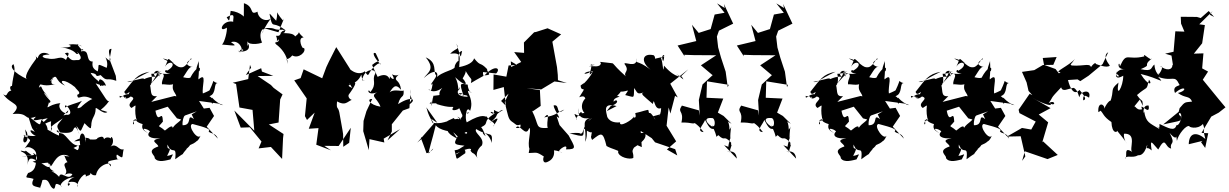

<svg xmlns="http://www.w3.org/2000/svg" viewBox="-75 -919 7692 1202"><path d="M94 -90C114 -10 45 -8 82 -76C118 -24 131 -64 79 11C103 -16 170 25 147 62C98 3 203 79 129 93C198 124 232 73 242 122C256 120 282 19 360 60C301 60 314 40 406 -3C428 -28 419 34 404 18C340 -19 344 -9 362 50C377 66 461 81 471 105C479 71 472 -11 457 54C398 58 354 30 363 47C391 21 384 -10 304 37C326 15 339 115 356 94C286 108 379 149 318 185C359 149 385 179 379 170C354 221 305 143 295 188C258 146 225 154 266 154C196 129 263 63 239 87C274 33 262 65 191 53C260 133 234 139 200 113C111 56 107 66 96 114C114 30 48 35 56 24C131 43 31 -14 123 52C39 64 36 67 152 49C148 84 162 148 101 164C78 205 92 186 135 201C112 251 144 246 179 257C169 264 179 259 191 208C241 196 228 252 262 263C280 254 256 209 313 248C287 248 326 191 392 191C336 203 345 271 364 231C313 225 422 198 412 252C397 218 471 141 462 188C473 173 506 192 485 130C486 192 530 177 526 177C538 110 629 85 619 123C593 89 586 92 674 76C653 88 651 49 658 49C703 80 687 68 699 15C668 27 657 -27 617 -1C655 -36 610 -98 620 -32C637 -58 587 -68 578 -48C571 -50 579 -76 535 -55C534 -35 468 -55 483 -39C506 -54 443 -72 389 -34C483 -38 466 -83 457 -27C467 -98 411 -111 427 -11C377 7 344 -73 314 -83C246 -94 302 -127 294 -70C245 -89 194 -134 223 -91C231 -169 140 -164 224 -179C204 -161 143 -102 152 -115C200 -130 181 -139 245 -160C237 -102 263 -138 242 -95C252 -135 227 -116 318 -178C274 -126 278 -134 300 -90C410 -75 371 -123 400 -121C427 -85 428 -49 403 -132C436 -86 425 -90 454 -148C507 -92 491 -127 496 -129C497 -188 523 -186 524 -239C521 -259 574 -196 597 -218C531 -242 556 -212 611 -290C598 -273 586 -306 524 -397C619 -362 540 -398 588 -382C581 -418 524 -451 553 -380C588 -390 516 -417 492 -463C552 -457 507 -432 555 -449C599 -402 587 -437 653 -413L650 -444L611 -547L623 -613C576 -618 656 -492 585 -560C620 -493 561 -459 587 -467C648 -462 642 -416 616 -484C518 -526 550 -522 537 -472C479 -500 519 -542 498 -534C459 -543 491 -612 432 -597C444 -640 467 -559 406 -645C466 -607 429 -654 354 -639C393 -627 340 -617 302 -625C417 -605 391 -572 415 -583C387 -616 459 -555 417 -543C372 -544 381 -529 331 -585C393 -609 308 -518 346 -536C302 -582 287 -539 224 -553C193 -554 166 -576 236 -578C160 -617 152 -530 170 -547C118 -590 163 -565 149 -548C72 -445 83 -426 100 -421C3 -466 -17 -506 10 -517C25 -474 8 -457 0 -381C-23 -382 -7 -336 11 -352C-44 -357 -20 -303 -55 -329C-9 -262 72 -272 4 -205C113 -217 68 -161 147 -188C159 -189 92 -150 189 -174C166 -143 201 -111 101 -194C132 -93 121 -128 143 -93C91 -125 125 -71 150 -70C112 -58 39 -93 91 -59L82 -109ZM202 -343C176 -378 190 -386 168 -370C182 -415 172 -367 273 -393C218 -382 260 -444 302 -533C226 -427 276 -425 238 -413C294 -472 259 -414 332 -383C285 -420 328 -428 394 -374C407 -353 440 -337 408 -325C414 -282 431 -339 503 -299C473 -288 433 -250 432 -248C390 -227 418 -260 438 -288C412 -274 342 -259 333 -245C322 -292 396 -206 350 -200C329 -206 301 -176 352 -228C351 -181 274 -239 303 -273C222 -266 211 -217 231 -276C224 -290 237 -261 241 -286C160 -373 236 -321 200 -341L234 -302Z M908 -317C853 -311 881 -360 856 -408C836 -361 891 -371 872 -457C903 -453 978 -494 900 -460C991 -467 929 -424 940 -390C946 -398 1034 -368 1017 -420C986 -338 1033 -350 1032 -295C1025 -281 1091 -259 1073 -299L1075 -309L1017 -318L872 -281ZM1139 -173C1088 -213 1134 -133 1068 -135C1063 -197 1108 -218 1061 -191C1073 -164 1027 -153 1006 -118C1005 -148 957 -98 957 -102C912 -142 910 -114 945 -158C941 -245 916 -130 898 -226L975 -251L1033 -178L1059 -171L1083 -196L1202 -238L1171 -287L1296 -270L1310 -262C1346 -261 1302 -253 1252 -308C1238 -235 1287 -286 1236 -317C1284 -332 1259 -400 1288 -399C1241 -407 1280 -442 1236 -352C1271 -378 1248 -354 1195 -334C1187 -376 1224 -471 1168 -422C1164 -437 1174 -441 1169 -539C1172 -533 1131 -458 1174 -474C1187 -512 1151 -499 1116 -432C1056 -421 1032 -486 1025 -378C1097 -453 1101 -510 1136 -499C1117 -500 1063 -517 1124 -549C1121 -569 1104 -512 1070 -499C1023 -489 1019 -539 944 -553C991 -525 974 -546 1015 -522C966 -560 988 -564 958 -501C988 -553 1044 -515 968 -475C975 -493 930 -465 991 -458C915 -450 948 -481 867 -392C939 -482 905 -510 921 -439C942 -508 849 -464 910 -431C885 -460 772 -401 834 -417C821 -437 822 -427 721 -406C751 -401 749 -417 861 -470C780 -454 767 -424 703 -344C715 -306 750 -371 730 -329C694 -333 672 -288 674 -319C684 -313 722 -320 713 -301C694 -354 692 -273 743 -315C794 -300 705 -274 748 -243C794 -273 760 -262 777 -177C799 -169 734 -141 799 -186C724 -148 777 -118 760 -164C794 -189 745 -164 818 -142C806 -108 833 -97 853 -85C789 -126 851 -114 864 -96C836 -69 867 -47 929 -54C852 -39 914 -23 916 -2C835 25 900 54 893 70C912 104 972 83 992 79C1018 28 1008 53 971 57C1012 -22 966 38 974 -14C1002 58 1032 -21 1022 78C1118 7 1032 84 1096 11C1058 34 1101 13 1115 -11C1190 -42 1138 -48 1140 -62C1124 -37 1157 -4 1183 -77C1170 -25 1093 -135 1130 -143C1218 -120 1246 -109 1231 -98C1237 -80 1274 -92 1289 -51L1219 -126L1265 -193L1237 -244L1182 -237L1125 -203Z M1490 -513 1479 -424 1382 -401 1403 -393 1424 -246 1506 -231 1517 -101 1392 -227 1432 -120 1489 -122 1562 -33 1544 10 1621 1 1691 76 1697 -54 1700 -80 1608 -140 1669 -152 1679 -296 1694 -328 1638 -369 1621 -387 1538 -443 1636 -444 1565 -471 1560 -492 1464 -449 1475 -466 1497 -495ZM1696 -791C1637 -860 1672 -858 1654 -789C1605 -840 1607 -855 1623 -785C1636 -747 1639 -786 1715 -728C1665 -728 1698 -689 1653 -695C1672 -654 1638 -643 1670 -673C1674 -644 1632 -664 1654 -641C1685 -619 1724 -573 1727 -519C1713 -575 1716 -527 1755 -572C1794 -548 1847 -597 1827 -620C1820 -601 1783 -687 1826 -684C1768 -732 1823 -727 1773 -691C1753 -723 1684 -703 1670 -719C1690 -701 1729 -719 1697 -733C1618 -730 1668 -748 1577 -743L1668 -717L1703 -803ZM1460 -791C1473 -802 1432 -845 1369 -851C1359 -784 1364 -778 1344 -811C1405 -846 1382 -803 1385 -783C1316 -798 1286 -707 1345 -746C1349 -728 1332 -655 1315 -640C1406 -632 1409 -629 1371 -655C1428 -674 1457 -593 1425 -592C1428 -630 1481 -595 1414 -600C1441 -589 1501 -600 1479 -645C1448 -572 1479 -615 1474 -662C1478 -629 1581 -649 1564 -656C1532 -736 1603 -763 1563 -708C1560 -702 1608 -797 1627 -807C1592 -776 1541 -802 1537 -846C1483 -819 1521 -877 1452 -899L1451 -769Z M2074 0 2073 -79 2069 -105 2049 -217C2040 -256 2030 -230 2035 -284C2088 -255 2097 -282 2130 -295C2125 -289 2100 -309 2108 -326C2155 -391 2169 -421 2110 -391C2156 -443 2134 -392 2110 -489C2117 -448 2083 -441 2130 -368C2067 -398 2155 -372 2187 -452C2192 -397 2224 -413 2192 -417C2205 -496 2283 -490 2274 -457C2250 -418 2289 -396 2243 -342C2226 -379 2213 -301 2310 -352C2226 -318 2284 -314 2307 -251C2234 -263 2221 -303 2255 -299L2219 -223L2201 -162L2199 -98L2234 21L2238 -48L2331 -27L2327 -51L2430 -111L2351 -40L2378 -96V-141L2447 -227L2488 -242L2497 -360C2483 -286 2530 -321 2473 -257C2544 -294 2506 -325 2417 -267C2435 -333 2455 -299 2452 -353C2438 -340 2366 -380 2344 -309C2386 -376 2397 -401 2436 -357C2427 -423 2393 -409 2406 -436C2444 -479 2422 -430 2379 -454C2403 -413 2381 -420 2366 -441C2363 -389 2372 -479 2289 -438C2260 -501 2249 -520 2256 -513C2301 -555 2311 -510 2277 -586C2252 -597 2265 -559 2306 -518C2313 -509 2310 -531 2288 -518C2216 -467 2244 -420 2208 -473C2202 -463 2144 -435 2081 -525C2062 -497 2037 -468 2078 -511C2042 -535 2030 -498 2054 -508C2050 -490 2051 -535 2118 -485L2030 -624L1984 -533L1968 -499L1942 -429L1826 -485L1807 -430L1767 -416L1845 -303L1834 -192L1847 -168L1895 -214L1858 -113L1919 -117L1905 -13L1997 22L1955 -6L2045 -5L2121 -119L2111 -25Z M2624 -175 2641 -145 2537 -26 2573 -57C2548 -68 2565 -49 2595 40C2632 36 2661 -23 2609 42C2608 21 2629 -35 2653 -135C2674 -105 2743 -90 2807 -92C2758 -15 2761 -15 2833 -7C2801 11 2802 18 2771 22C2790 91 2769 85 2838 40C2845 -18 2774 65 2781 43C2873 -5 2882 15 2870 24C2894 56 2884 23 2918 76C2903 59 2907 19 2942 -9C2962 -58 2889 -86 2906 -111C2994 -57 3011 -105 3003 -24C2989 -91 2915 -109 2965 -66C2939 -139 2923 -139 2914 -113C3010 -150 2927 -148 3022 -209C2963 -242 3027 -175 3017 -231C3064 -203 3042 -229 3075 -231C3002 -188 3069 -212 2988 -147C3053 -196 3051 -181 3011 -127C3041 -151 2985 -159 2972 -190C2961 -183 2953 -216 2847 -153C2834 -178 2843 -262 2868 -225C2892 -291 2853 -332 2854 -351C2902 -335 2858 -324 2853 -389C2814 -394 2793 -413 2829 -316C2833 -325 2756 -336 2824 -336C2777 -318 2863 -331 2851 -313C2834 -314 2759 -316 2806 -375C2785 -316 2806 -384 2774 -436C2836 -377 2862 -382 2820 -430C2791 -383 2847 -459 2840 -475C2878 -409 2880 -437 2873 -399C2984 -466 2944 -427 2949 -468L3031 -459C3063 -491 3025 -518 2958 -447C3017 -450 2969 -466 2975 -486C2927 -536 2938 -498 2893 -554C2887 -529 2855 -510 2800 -499C2801 -557 2822 -593 2743 -583C2783 -623 2804 -604 2782 -646C2813 -557 2806 -544 2818 -600C2791 -596 2796 -565 2796 -507C2814 -572 2768 -518 2772 -499C2766 -475 2660 -470 2637 -402C2687 -451 2663 -509 2578 -430C2602 -465 2653 -485 2590 -560C2667 -527 2633 -471 2655 -448C2661 -435 2614 -389 2625 -388C2638 -414 2632 -368 2622 -350C2586 -387 2622 -314 2694 -369C2649 -315 2712 -328 2637 -319C2639 -283 2640 -357 2627 -255C2622 -291 2635 -290 2614 -270C2692 -278 2643 -263 2654 -269C2750 -238 2759 -256 2763 -247C2734 -211 2825 -238 2795 -252C2833 -179 2797 -204 2863 -216C2840 -190 2851 -242 2817 -199C2824 -199 2820 -178 2793 -172C2809 -182 2710 -166 2731 -134C2706 -83 2770 -64 2791 -48C2742 -121 2762 -88 2824 -34C2821 -71 2799 -70 2809 -44C2845 -135 2867 -65 2832 -87C2855 -168 2811 -159 2788 -189C2846 -158 2842 -138 2837 -185C2826 -182 2783 -150 2766 -180C2726 -160 2699 -160 2729 -119C2732 -194 2731 -137 2633 -150C2612 -199 2611 -186 2594 -247L2663 -150Z M3161 -513 3109 -509 3095 -439 3015 -453 3014 -356 3079 -374 3092 -257 3062 -287 3109 -333 3085 -280C3106 -192 3107 -174 3129 -158C3168 -133 3152 -124 3215 -154C3133 -193 3226 -109 3155 -118C3174 -158 3217 -50 3238 -118C3255 -108 3224 -27 3240 14C3268 -17 3243 -29 3235 39C3283 39 3279 27 3330 61C3324 69 3319 112 3356 93C3396 75 3396 37 3393 22C3436 26 3464 49 3426 29C3418 20 3485 -27 3468 16C3541 17 3523 1 3485 -71L3428 -136L3410 -190C3453 -159 3394 -223 3391 -259C3436 -270 3399 -186 3458 -233C3402 -211 3416 -199 3332 -184C3376 -232 3342 -157 3354 -118C3271 -114 3304 -132 3255 -227L3260 -222L3310 -256L3305 -355L3222 -367L3313 -359L3396 -409L3474 -399L3418 -417L3417 -450L3412 -499L3383 -658L3438 -704L3353 -742L3281 -719L3269 -717L3205 -653L3206 -588L3144 -593L3188 -531L3118 -496L3130 -404L3123 -535Z M3749 -256C3811 -274 3786 -306 3767 -282C3761 -316 3835 -311 3788 -318C3851 -380 3775 -350 3782 -349C3850 -332 3876 -380 3839 -324C3900 -310 3892 -297 3895 -368C3916 -341 3911 -324 3955 -341C3931 -331 3952 -321 4012 -268C4023 -323 4017 -223 4064 -242C4062 -179 4031 -185 4065 -205C3990 -183 4018 -200 4028 -169C3982 -249 3992 -184 3984 -229C3987 -237 3942 -219 3902 -211C3916 -159 3873 -197 3891 -187C3889 -172 3799 -116 3807 -153C3728 -145 3723 -203 3726 -190C3722 -216 3693 -280 3785 -255L3723 -223ZM4160 -454C4203 -426 4213 -406 4193 -440C4195 -444 4160 -420 4082 -508C4076 -442 4076 -529 4063 -556C4112 -577 4054 -591 4076 -535C4090 -563 4072 -564 4097 -567C3987 -546 4044 -545 4018 -573C3946 -590 3933 -533 3998 -483C3907 -552 3906 -511 3910 -554C3917 -486 3827 -539 3835 -518C3871 -471 3824 -468 3843 -441C3738 -535 3780 -520 3741 -525C3690 -530 3668 -536 3687 -526C3685 -492 3637 -508 3611 -504C3695 -524 3602 -504 3628 -519C3629 -475 3599 -427 3634 -469C3602 -482 3554 -443 3611 -463C3671 -507 3603 -411 3568 -386C3640 -401 3605 -422 3560 -384C3562 -332 3608 -397 3551 -310C3610 -334 3569 -269 3623 -314C3598 -328 3540 -263 3584 -211C3550 -215 3521 -171 3537 -171C3499 -244 3542 -173 3570 -200C3562 -252 3549 -165 3544 -242C3541 -170 3593 -176 3618 -180C3558 -161 3601 -117 3588 -31C3616 -85 3575 -158 3632 -179C3569 -142 3583 -82 3562 -83C3537 -59 3607 -98 3490 -84C3590 -59 3576 -61 3580 -115C3646 -61 3631 -121 3626 -64C3665 -67 3606 -89 3632 -43C3691 -89 3699 -97 3722 -5C3754 14 3810 25 3794 30C3795 66 3872 83 3890 69C3892 28 3875 36 3894 5C3982 -51 3964 -68 3966 -86C3903 -91 3910 -68 3866 -32L3943 2L3936 -99L4005 -54L4026 -28L4152 15L4165 54L4100 17L4158 -34L4098 -132L4111 -246L4122 -208L4151 -319L4168 -309L4121 -395L4234 -485L4187 -440Z M4485 0C4482 -7 4512 -108 4496 -47C4499 -160 4516 -136 4492 -107C4491 -178 4458 -168 4505 -144L4455 -193L4419 -214L4453 -302L4348 -307L4351 -410L4487 -388L4481 -373L4468 -470L4439 -558L4421 -622L4413 -690L4426 -727L4515 -771L4457 -894L4462 -869L4414 -898L4461 -839L4399 -828L4374 -737L4299 -713L4257 -764L4284 -662L4167 -634L4211 -566L4209 -576L4268 -574L4409 -573L4313 -510L4384 -450H4388L4323 -390L4300 -293L4306 -195L4300 -228L4194 -258C4162 -210 4209 -232 4191 -152C4265 -153 4255 -138 4286 -153C4259 -145 4279 -161 4330 -92C4281 -96 4328 -137 4339 -168C4366 -118 4374 -102 4412 -117C4376 -116 4306 -186 4380 -180C4407 -184 4405 -108 4382 -134C4425 -53 4398 -55 4422 -73C4468 -28 4451 -80 4502 -26C4501 15 4516 -48 4489 40C4502 1 4511 42 4469 24C4489 34 4531 15 4538 74L4458 -10Z M4856 0C4853 -7 4883 -108 4867 -47C4870 -160 4887 -136 4863 -107C4862 -178 4829 -168 4876 -144L4826 -193L4790 -214L4824 -302L4719 -307L4722 -410L4858 -388L4852 -373L4839 -470L4810 -558L4792 -622L4784 -690L4797 -727L4886 -771L4828 -894L4833 -869L4785 -898L4832 -839L4770 -828L4745 -737L4670 -713L4628 -764L4655 -662L4538 -634L4582 -566L4580 -576L4639 -574L4780 -573L4684 -510L4755 -450H4759L4694 -390L4671 -293L4677 -195L4671 -228L4565 -258C4533 -210 4580 -232 4562 -152C4636 -153 4626 -138 4657 -153C4630 -145 4650 -161 4701 -92C4652 -96 4699 -137 4710 -168C4737 -118 4745 -102 4783 -117C4747 -116 4677 -186 4751 -180C4778 -184 4776 -108 4753 -134C4796 -53 4769 -55 4793 -73C4839 -28 4822 -80 4873 -26C4872 15 4887 -48 4860 40C4873 1 4882 42 4840 24C4860 34 4902 15 4909 74L4829 -10Z M5203 -317C5148 -311 5176 -360 5151 -408C5131 -361 5186 -371 5167 -457C5198 -453 5273 -494 5195 -460C5286 -467 5224 -424 5235 -390C5241 -398 5329 -368 5312 -420C5281 -338 5328 -350 5327 -295C5320 -281 5386 -259 5368 -299L5370 -309L5312 -318L5167 -281ZM5434 -173C5383 -213 5429 -133 5363 -135C5358 -197 5403 -218 5356 -191C5368 -164 5322 -153 5301 -118C5300 -148 5252 -98 5252 -102C5207 -142 5205 -114 5240 -158C5236 -245 5211 -130 5193 -226L5270 -251L5328 -178L5354 -171L5378 -196L5497 -238L5466 -287L5591 -270L5605 -262C5641 -261 5597 -253 5547 -308C5533 -235 5582 -286 5531 -317C5579 -332 5554 -400 5583 -399C5536 -407 5575 -442 5531 -352C5566 -378 5543 -354 5490 -334C5482 -376 5519 -471 5463 -422C5459 -437 5469 -441 5464 -539C5467 -533 5426 -458 5469 -474C5482 -512 5446 -499 5411 -432C5351 -421 5327 -486 5320 -378C5392 -453 5396 -510 5431 -499C5412 -500 5358 -517 5419 -549C5416 -569 5399 -512 5365 -499C5318 -489 5314 -539 5239 -553C5286 -525 5269 -546 5310 -522C5261 -560 5283 -564 5253 -501C5283 -553 5339 -515 5263 -475C5270 -493 5225 -465 5286 -458C5210 -450 5243 -481 5162 -392C5234 -482 5200 -510 5216 -439C5237 -508 5144 -464 5205 -431C5180 -460 5067 -401 5129 -417C5116 -437 5117 -427 5016 -406C5046 -401 5044 -417 5156 -470C5075 -454 5062 -424 4998 -344C5010 -306 5045 -371 5025 -329C4989 -333 4967 -288 4969 -319C4979 -313 5017 -320 5008 -301C4989 -354 4987 -273 5038 -315C5089 -300 5000 -274 5043 -243C5089 -273 5055 -262 5072 -177C5094 -169 5029 -141 5094 -186C5019 -148 5072 -118 5055 -164C5089 -189 5040 -164 5113 -142C5101 -108 5128 -97 5148 -85C5084 -126 5146 -114 5159 -96C5131 -69 5162 -47 5224 -54C5147 -39 5209 -23 5211 -2C5130 25 5195 54 5188 70C5207 104 5267 83 5287 79C5313 28 5303 53 5266 57C5307 -22 5261 38 5269 -14C5297 58 5327 -21 5317 78C5413 7 5327 84 5391 11C5353 34 5396 13 5410 -11C5485 -42 5433 -48 5435 -62C5419 -37 5452 -4 5478 -77C5465 -25 5388 -135 5425 -143C5513 -120 5541 -109 5526 -98C5532 -80 5569 -92 5584 -51L5514 -126L5560 -193L5532 -244L5477 -237L5420 -203Z M5862 -317C5807 -311 5835 -360 5810 -408C5790 -361 5845 -371 5826 -457C5857 -453 5932 -494 5854 -460C5945 -467 5883 -424 5894 -390C5900 -398 5988 -368 5971 -420C5940 -338 5987 -350 5986 -295C5979 -281 6045 -259 6027 -299L6029 -309L5971 -318L5826 -281ZM6093 -173C6042 -213 6088 -133 6022 -135C6017 -197 6062 -218 6015 -191C6027 -164 5981 -153 5960 -118C5959 -148 5911 -98 5911 -102C5866 -142 5864 -114 5899 -158C5895 -245 5870 -130 5852 -226L5929 -251L5987 -178L6013 -171L6037 -196L6156 -238L6125 -287L6250 -270L6264 -262C6300 -261 6256 -253 6206 -308C6192 -235 6241 -286 6190 -317C6238 -332 6213 -400 6242 -399C6195 -407 6234 -442 6190 -352C6225 -378 6202 -354 6149 -334C6141 -376 6178 -471 6122 -422C6118 -437 6128 -441 6123 -539C6126 -533 6085 -458 6128 -474C6141 -512 6105 -499 6070 -432C6010 -421 5986 -486 5979 -378C6051 -453 6055 -510 6090 -499C6071 -500 6017 -517 6078 -549C6075 -569 6058 -512 6024 -499C5977 -489 5973 -539 5898 -553C5945 -525 5928 -546 5969 -522C5920 -560 5942 -564 5912 -501C5942 -553 5998 -515 5922 -475C5929 -493 5884 -465 5945 -458C5869 -450 5902 -481 5821 -392C5893 -482 5859 -510 5875 -439C5896 -508 5803 -464 5864 -431C5839 -460 5726 -401 5788 -417C5775 -437 5776 -427 5675 -406C5705 -401 5703 -417 5815 -470C5734 -454 5721 -424 5657 -344C5669 -306 5704 -371 5684 -329C5648 -333 5626 -288 5628 -319C5638 -313 5676 -320 5667 -301C5648 -354 5646 -273 5697 -315C5748 -300 5659 -274 5702 -243C5748 -273 5714 -262 5731 -177C5753 -169 5688 -141 5753 -186C5678 -148 5731 -118 5714 -164C5748 -189 5699 -164 5772 -142C5760 -108 5787 -97 5807 -85C5743 -126 5805 -114 5818 -96C5790 -69 5821 -47 5883 -54C5806 -39 5868 -23 5870 -2C5789 25 5854 54 5847 70C5866 104 5926 83 5946 79C5972 28 5962 53 5925 57C5966 -22 5920 38 5928 -14C5956 58 5986 -21 5976 78C6072 7 5986 84 6050 11C6012 34 6055 13 6069 -11C6144 -42 6092 -48 6094 -62C6078 -37 6111 -4 6137 -77C6124 -25 6047 -135 6084 -143C6172 -120 6200 -109 6185 -98C6191 -80 6228 -92 6243 -51L6173 -126L6219 -193L6191 -244L6136 -237L6079 -203Z M6519 -513 6454 -512 6400 -480 6323 -469 6352 -403 6364 -350 6388 -323 6371 -332 6302 -232 6307 -211 6409 -158 6381 -108 6323 -118 6229 -64 6315 -66 6344 60 6324 88 6341 28 6483 77 6547 51 6455 -34 6450 -28 6487 -153 6428 -202 6502 -242 6383 -310C6467 -260 6522 -252 6499 -271C6538 -251 6531 -298 6490 -273C6524 -320 6491 -291 6568 -372C6578 -341 6608 -363 6646 -369C6674 -359 6681 -301 6683 -312C6690 -352 6760 -363 6743 -308C6739 -307 6702 -343 6706 -291C6723 -295 6728 -304 6683 -356C6649 -318 6624 -365 6611 -418L6671 -422L6688 -411L6740 -445L6828 -518L6863 -592C6858 -588 6823 -574 6873 -508C6855 -492 6804 -512 6784 -519C6791 -541 6735 -490 6757 -482C6758 -534 6718 -502 6633 -509C6621 -532 6604 -477 6655 -551C6622 -509 6513 -464 6565 -468C6538 -447 6492 -412 6602 -398L6533 -487L6461 -513L6453 -556L6540 -562Z M7080 -256C7076 -307 7079 -271 7043 -324C7114 -386 7101 -346 7118 -420C7142 -392 7116 -376 7066 -456C7187 -427 7221 -388 7175 -438C7268 -404 7277 -456 7308 -390C7321 -380 7260 -387 7281 -337C7345 -392 7364 -352 7299 -337C7348 -301 7370 -323 7388 -283C7344 -277 7346 -286 7310 -242L7304 -219L7207 -140C7326 -167 7319 -156 7318 -190C7281 -214 7341 -234 7312 -154C7329 -219 7315 -130 7290 -135C7278 -93 7238 -118 7184 -143C7187 -83 7156 -156 7184 -111C7120 -150 7099 -152 7088 -222C7086 -186 7071 -266 7116 -258C7128 -185 7054 -289 7075 -235C7030 -223 7035 -277 7015 -239L7061 -296ZM7492 -850 7442 -806 7418 -813 7317 -814 7319 -771 7340 -721 7283 -723 7272 -595 7219 -583 7259 -571 7271 -494 7294 -473C7279 -505 7263 -518 7265 -512C7264 -477 7223 -477 7188 -506C7222 -501 7171 -442 7164 -435C7218 -451 7141 -486 7206 -415C7174 -456 7156 -464 7152 -515C7127 -497 7145 -468 7066 -486C7145 -520 7070 -500 7136 -553C7134 -531 7074 -597 7089 -566C6978 -539 6979 -598 6936 -503C6934 -550 6905 -484 6966 -486C6905 -485 6912 -437 6912 -459C6957 -432 6897 -432 6917 -469C6917 -479 6889 -406 6957 -445C6957 -376 6909 -296 6927 -402C6869 -352 6906 -364 6873 -274C6890 -305 6857 -284 6838 -238C6844 -265 6796 -289 6801 -217C6853 -241 6816 -302 6815 -226C6833 -209 6831 -190 6883 -155C6886 -78 6922 -90 6918 -101C6979 -29 6978 -20 6977 -22C6946 -73 6972 -98 6959 -82C7050 -87 6989 17 7014 33C6953 -9 6988 67 6968 74C6976 49 7015 74 7050 53C7053 52 7087 62 7107 -14C7054 -25 7080 37 7108 -12C7099 30 7101 -10 7135 23C7122 -61 7139 -21 7176 17C7226 -74 7215 4 7257 11C7245 -34 7290 -7 7247 -87C7307 -16 7281 -107 7293 -37C7301 -77 7351 -139 7372 -129C7362 -126 7419 -103 7456 -143C7476 -83 7448 -137 7471 -49C7416 -96 7369 -90 7367 -16L7453 -37L7444 -29L7470 7L7489 -85L7447 -87L7508 -189L7555 -214L7597 -247L7557 -295L7455 -420L7488 -471L7451 -491L7459 -585L7399 -583L7451 -648L7468 -762L7433 -767L7517 -850L7498 -827L7526 -813Z"/></svg>

Font: Hussar Lance
Style: Regular
Weight: 700
Foundry: Cannot Into Space Fonts, PlusOne Fonts
Version: Version 2.27